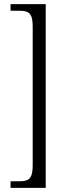

<svg xmlns="http://www.w3.org/2000/svg" viewBox="-20 -780 326 928"><path d="M31 128V96H75Q97 96 111 90.5Q125 85 131.5 68Q138 51 138 17V-649Q138 -684 131.5 -700.5Q125 -717 111 -722.5Q97 -728 75 -728H31V-760H201V128Z"/></svg>

Font: Noto Serif Khmer Condensed Light
Style: Regular
Weight: 300
Width: 3
Designer: Danh Hong and the Monotype Design Team
Foundry: Monotype Imaging Inc.
Version: Version 2.004